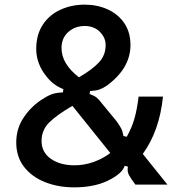

<svg xmlns="http://www.w3.org/2000/svg" viewBox="-20 -795 777 827"><path d="M50 -181Q50 -239 79.5 -285Q109 -331 155 -363Q182 -381 201.5 -388.5Q221 -396 251 -397L253 -411Q209 -428 180 -466Q159 -491 147.5 -521.5Q136 -552 136 -584Q136 -645 164 -688Q192 -731 240 -753Q288 -775 345 -775Q399 -775 444 -754.5Q489 -734 515.5 -695Q542 -656 542 -601Q542 -501 440 -426Q422 -414 407 -409Q392 -404 368 -403L366 -390Q386 -383 396.5 -374.5Q407 -366 421 -347L482 -273Q494 -256 501 -243.5Q508 -231 512 -209L526 -206Q549 -247 560 -287.5Q571 -328 577 -379H682Q667 -231 595 -132L701 0H563Q545 -24 536 -40Q527 -56 531 -77L517 -81Q507 -47 443 -16Q384 12 299 12Q231 12 174 -10.5Q117 -33 83.5 -76.5Q50 -120 50 -181ZM435 -601Q435 -633 410 -658Q385 -683 345 -683Q303 -683 274 -657Q245 -631 245 -588Q245 -520 320 -462Q377 -495 406 -526Q435 -557 435 -601ZM455 -136 292 -339Q226 -301 192.5 -268Q159 -235 159 -188Q159 -139 199 -111Q239 -83 301 -83Q343 -83 383.5 -97.5Q424 -112 455 -136Z"/></svg>

Font: Open Sauce Sans Medium
Style: Regular
Weight: 500
Designer: Alfredo Marco Pradil
Foundry: Creative Sauce Fz LLC
Version: Version 1.477